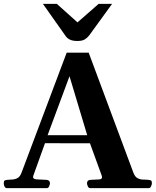

<svg xmlns="http://www.w3.org/2000/svg" viewBox="-25 -977 809 997"><path d="M11.2 0Q3.4 0 -1 -7.6Q-5.4 -15.1 -5.4 -24.9Q-5.4 -36.1 -1.7 -39.1Q2 -42 12.2 -43Q24.4 -44.4 38.8 -44.9Q53.2 -45.4 66.2 -52.5Q79.1 -59.6 86.9 -80.6L321.3 -703.6H435.5L667.5 -80.6Q675.8 -58.6 689.7 -51.5Q703.6 -44.4 719 -44.4Q734.4 -44.4 746.1 -43Q756.3 -42 760 -39.1Q763.7 -36.1 763.7 -24.9Q763.7 -19.5 759.5 -9.8Q755.4 0 747.1 0H443.4Q435.1 0 430.9 -9.8Q426.8 -19.5 426.8 -24.9Q426.8 -41 442.9 -43Q471.7 -44.4 488.3 -45.2Q504.9 -45.9 504.9 -56.6Q504.9 -60.1 503.4 -64.5L436 -250L460.4 -232.9L191.9 -233.4L216.3 -254.9L147.9 -64.5Q146.5 -61 146.5 -58.1Q146.5 -46.4 167.5 -45.4Q188.5 -44.4 218.3 -43Q234.4 -41 234.4 -24.9Q234.4 -19.5 230.2 -9.8Q226.1 0 217.8 0ZM220.7 -271 212.4 -274.9H444.3L429.2 -270.5L335.9 -581.1ZM377.4 -764.2Q352.5 -764.2 338.1 -771.2Q323.7 -778.3 316.4 -789.1L197.8 -957H270L377.4 -860.8L487.3 -957H557.1L438.5 -793.5Q430.2 -782.2 416.5 -773.2Q402.8 -764.2 377.4 -764.2Z"/></svg>

Font: Gelasio
Style: Bold
Weight: 700
Designer: Eben Sorkin
Foundry: Eben Sorkin
Version: Version 1.008